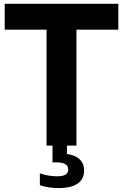

<svg xmlns="http://www.w3.org/2000/svg" viewBox="-20 -760 642 1002"><path d="M329.5 0V43.5Q373 49.5 396 71.8Q419 94 419 130Q419 173.5 385.8 197.5Q352.5 221.5 284.5 221.5Q231.5 221.5 188 206.5V144.5Q209.5 152.5 232.8 156.2Q256 160 277 160Q307 160 321.5 151.8Q336 143.5 336 124.5Q336 87.5 275.5 87.5H254V0H223V-605H4.5V-740H597.5V-605H379V0Z"/></svg>

Font: Encode Sans Semi Condensed
Style: Bold
Weight: 700
Width: 4
Designer: Multiple Designers
Foundry: Impallari Type
Version: Version 2.000